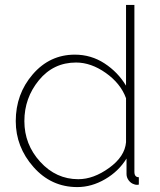

<svg xmlns="http://www.w3.org/2000/svg" viewBox="-20 -750 649 780"><path d="M44 -258Q44 -368 113 -448Q182 -528 284 -528Q350 -528 404.5 -492.5Q459 -457 492 -402V-730H526V-52Q526 -30 544 -30V0Q534 2 526 -1Q512 -5 503 -17Q494 -29 494 -43V-106Q462 -54 407 -22Q352 10 294 10Q188 10 116 -71.5Q44 -153 44 -258ZM492 -172V-351Q470 -411 410 -453.5Q350 -496 289 -496Q197 -496 138 -424Q79 -352 79 -258Q79 -163 143.5 -92.5Q208 -22 298 -22Q360 -22 423.5 -68Q487 -114 492 -172Z"/></svg>

Font: Raleway-v4020 ExtraLight
Style: Regular
Weight: 275
Designer: Matt McInerney, Pablo Impallari, Rodrigo Fuenzalida
Foundry: Matt McInerney, Pablo Impallari, Rodrigo Fuenzalida
Version: Version 4.020;PS 004.020;hotconv 1.0.88;makeotf.lib2.5.64775